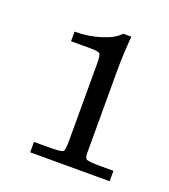

<svg xmlns="http://www.w3.org/2000/svg" viewBox="-77 -636 403 458"><g transform="rotate(20 125.0 -407.0)"><path d="M250.5 -236.3H48.8V-262.7H83.5Q118.7 -262.7 122.6 -266.6Q126.5 -270.5 126.5 -295.9V-490.7Q126.5 -511.2 122.6 -514.9Q118.7 -518.6 97.7 -518.6H49.8V-543Q85 -543 116.2 -553Q147.5 -563 160.6 -578.1H181.2Q177.2 -529.8 177.2 -495.1V-295.9V-281.7Q177.2 -270.5 181.2 -266.6Q185.1 -262.7 219.2 -262.7H250.5Z"/></g></svg>

Font: RIT Rachana
Style: Regular
Weight: 400
Designer: Hussain KH
Version: 1.4.7